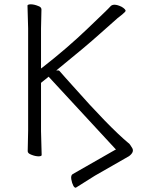

<svg xmlns="http://www.w3.org/2000/svg" viewBox="-20 -721 670 894"><path d="M581 6 422 97 333 153Q328 154 322 145Q315 132 312 114Q309 96 318 90L514 -22L520 -25L516 -29L210 -360L207 -364L203 -361L173 -337L171 -335V-333V-111L174 1Q174 6 161 7Q144 7 125 -1Q109 -7 109 -17L111 -112V-589L108 -695Q108 -700 122 -701Q139 -701 158 -693Q173 -688 173 -677L171 -588V-412V-402L179 -408Q292 -496 387 -587Q434 -632 461 -658Q488 -684 493 -690Q500 -699 513 -699Q527 -699 547 -689Q565 -678 565 -670Q565 -669 561.5 -665Q558 -661 549 -653.5Q540 -646 528 -637Q509 -621 444.5 -563Q380 -505 253 -402L242 -393H254Q257 -391 261 -386Q269 -377 283.5 -360.5Q298 -344 318 -322Q487 -131 579 -54H580Q584 -51 596 -31Q606 -13 581 6Z"/></svg>

Font: LXGW WenKai Lite Light
Style: Regular
Weight: 300
Designer: LXGW / Fontworks Inc.
Foundry: LXGW / Fontworks Inc.
Version: Version 1.511; March 25, 2025